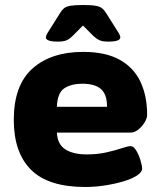

<svg xmlns="http://www.w3.org/2000/svg" viewBox="-20 -738 640 766"><path d="M320 8Q173 8 104 -60.5Q35 -129 35 -260Q35 -398 109.5 -464.5Q184 -531 312 -531Q402 -531 458.5 -499Q515 -467 541 -410.5Q567 -354 567 -280Q567 -266 556.5 -249Q546 -232 531 -220.5Q516 -209 502 -209H207Q209 -163 240 -142.5Q271 -122 327 -122Q369 -122 404.5 -130Q440 -138 465 -146.5Q490 -155 501 -155Q513 -155 523.5 -137.5Q534 -120 540.5 -98.5Q547 -77 547 -65Q547 -51 526 -37.5Q505 -24 471 -14Q437 -4 397.5 2Q358 8 320 8ZM207 -312H407Q407 -362 382.5 -383Q358 -404 309 -404Q265 -404 237 -386Q209 -368 207 -312ZM211 -572Q163 -572 163 -589Q163 -597 175 -615L221 -688Q228 -699 236 -705.5Q244 -712 261 -715Q278 -718 311 -718Q345 -718 361.5 -715Q378 -712 386.5 -705.5Q395 -699 402 -688L448 -615Q460 -597 460 -589Q460 -572 412 -572Q389 -572 377 -577.5Q365 -583 353 -594L311 -636L269 -594Q258 -583 246 -577.5Q234 -572 211 -572Z"/></svg>

Font: Asap Semi Expanded ExtraBold
Style: Regular
Weight: 800
Width: 6
Designer: Pablo Cosgaya
Foundry: Omnibus-Type
Version: Version 3.001; ttfautohint (v1.8.4.7-5d5b)